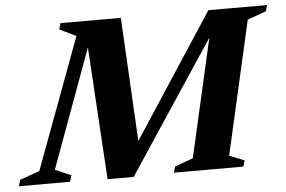

<svg xmlns="http://www.w3.org/2000/svg" viewBox="-96 -745 1218 817"><g transform="rotate(-5 513.0 -336.5)"><path d="M316.5 -616.5 111.5 -56.5 179.5 -27 171.5 0H-47L-39 -27L45 -56.5L252.5 -615.5L182 -650L189.5 -676H447.5L479 -93L428.5 -75L821.5 -676H885L881 -658.5L443 3H331.5L294.5 -603ZM842 -676H1072.5L1064.5 -650L985 -621.5L855.5 -51.5L919.5 -26L911.5 0H615L622.5 -26L700.5 -54Z"/></g></svg>

Font: Newsreader 16pt 16pt
Style: Bold Italic
Weight: 700
Italic angle: -17°
Version: Version 1.003